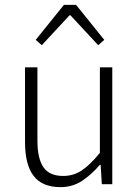

<svg xmlns="http://www.w3.org/2000/svg" viewBox="-20 -758 572 790"><path d="M229 12Q154 12 118.5 -34Q83 -80 83 -173V-481H134V-180Q134 -105 159 -69.5Q184 -34 240 -34Q282 -34 316 -56.5Q350 -79 391 -129V-481H442V0H399L394 -80H391Q356 -39 317 -13.5Q278 12 229 12ZM152 -572 127 -594 243 -738H293L409 -594L384 -572L270 -695H266Z"/></svg>

Font: Assistant Light
Style: Regular
Weight: 300
Designer: Hebrew By Ben Nathan, Latin by Paul Hunt
Version: Version 3.000